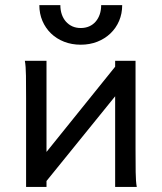

<svg xmlns="http://www.w3.org/2000/svg" viewBox="-20 -738 638 758"><path d="M163.6 -498V-138.2L434.6 -474.6V-498H515.1V-148.9Q515.1 -98.1 515.6 -59.3Q516.1 -20.5 520 0H434.6V-357.9L163.6 -23.4V0H83V-349.1Q83 -399.9 82.5 -438.7Q82 -477.5 78.1 -498ZM462.4 -717.8Q462.4 -684.1 450.2 -655.5Q438 -627 416 -606Q394 -585 364 -573.2Q334 -561.5 298.8 -561.5Q263.2 -561.5 233.2 -573.2Q203.1 -585 181.4 -606Q159.7 -627 147.5 -655.5Q135.3 -684.1 135.3 -717.8H218.3Q218.3 -697.8 223.9 -681.4Q229.5 -665 240.2 -652.8Q251 -640.6 265.6 -634Q280.3 -627.4 298.8 -627.4Q317.4 -627.4 332.3 -634Q347.2 -640.6 357.7 -652.8Q368.2 -665 373.8 -681.4Q379.4 -697.8 379.4 -717.8Z"/></svg>

Font: Andika FrenchTight
Style: Regular
Weight: 400
Designer: Victor Gaultney, Annie Olsen, Julie Remington, Don Collingsworth, Eric Hays, Becca Hirsbrunner
Foundry: SIL International
Version: Version 5.000 ; Dig1 Dig4Opn Dig7 LnSpcTght